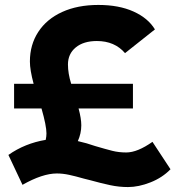

<svg xmlns="http://www.w3.org/2000/svg" viewBox="-20 -736 724 777"><path d="M344 -7 320 -13Q285 -23 259.5 -28.5Q234 -34 210 -34Q152 -34 71 12L14 -109Q81 -156 165 -170Q168 -184 168 -196Q168 -227 148 -297H37V-397H116Q101 -453 101 -487Q101 -555 135 -607Q169 -659 231.5 -687.5Q294 -716 378 -716Q461 -716 520 -689.5Q579 -663 607 -617L486 -521Q444 -570 372 -570Q318 -570 286.5 -544Q255 -518 255 -475Q255 -439 268 -397H518V-297H298Q309 -256 309 -229Q309 -196 295 -165Q331 -157 365 -145Q409 -132 435 -125.5Q461 -119 491 -119Q536 -119 597 -162L670 -51Q637 -17 589 2Q541 21 498 21Q462 21 426.5 13.5Q391 6 344 -7Z"/></svg>

Font: Lexend Exa HM Xlight
Style: Bold
Weight: 700
Designer: Bonnie Shaver-Troup, Thomas Jockin, Octavio Pardo
Foundry: Lexend
Version: Version 1.091